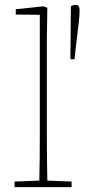

<svg xmlns="http://www.w3.org/2000/svg" viewBox="-20 -771 354 791"><path d="M40 0V-23L142 -27Q143 -68 143.5 -120Q144 -172 144 -213V-710L45 -711V-733L160 -745L175 -739L173 -606V-213Q173 -172 173.5 -120Q174 -68 175 -27L275 -23V0ZM292 -751Q308 -751 308 -729Q308 -708 304 -675Q300 -642 295 -599L287 -527H270L272 -745Q280 -751 292 -751Z"/></svg>

Font: Source Serif 4 SmText ExtraLight
Style: Regular
Weight: 200
Designer: Frank Grießhammer
Foundry: Adobe
Version: Version 4.005;hotconv 1.1.0;makeotfexe 2.6.0